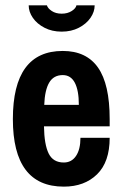

<svg xmlns="http://www.w3.org/2000/svg" viewBox="-20 -685 459 716"><path d="M210 -567Q174 -567 146 -581.5Q118 -596 102.5 -618.5Q87 -641 87 -665H155Q158 -654 173 -644Q188 -634 210 -634Q232 -634 247.5 -644Q263 -654 265 -665H333Q333 -641 317.5 -618.5Q302 -596 274 -581.5Q246 -567 210 -567ZM389 -241V-214H144Q145 -146 161.5 -112.5Q178 -79 218 -79Q247 -79 263.5 -103.5Q280 -128 280 -171H389Q389 -81 342 -35Q295 11 218 11Q28 11 28 -241Q28 -495 214 -495Q302 -495 345.5 -433Q389 -371 389 -241ZM145 -294H274Q274 -348 259 -376.5Q244 -405 214 -405Q180 -405 163.5 -377Q147 -349 145 -294Z"/></svg>

Font: Pragati Narrow
Style: Bold
Weight: 700
Designer: Hector Gatti, Marcela Romero, Pablo Cosgaya and Nicolas Silva
Foundry: Omnibus-Type
Version: Version 1.010; ttfautohint (v1.3)